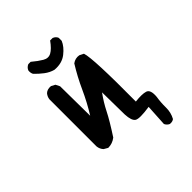

<svg xmlns="http://www.w3.org/2000/svg" viewBox="-186 -643 871 871"><g transform="rotate(-45 250.0 -207.0)"><path d="M397 119Q384 113 378 100L384 -4Q317 6 301 -4Q285 -14 283 -56L281 -200Q254 -163 234.5 -124Q215 -85 172 -19Q150 -2 123 -2L104 -13Q92 -26 90 -44V-347Q92 -362 102 -374Q115 -386 137 -384L156 -374L166 -354L168 -163Q201 -216 226.5 -272.5Q252 -329 285 -382Q304 -396 327 -392L347 -382Q362 -337 360 -62Q403 -67 424.5 -60.5Q446 -54 442 -10Q437 21 437.5 53.5Q438 86 423 113Q413 121 397 119ZM201 -425Q178 -431 157.5 -446.5Q137 -462 119 -481Q113 -493 115 -507Q121 -521 135 -527H150Q176 -505 197.5 -492.5Q219 -480 238.5 -490.5Q258 -501 281 -533H297Q312 -527 317 -514V-495Q306 -468 276 -444.5Q246 -421 201 -425Z"/></g></svg>

Font: Kosefont JP
Style: Regular
Weight: 400
Designer: Nozomi Seto 瀬戸のぞみ
Version: Version 3.00;June 19, 2020